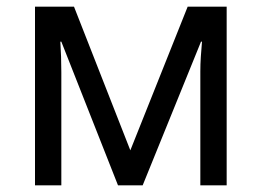

<svg xmlns="http://www.w3.org/2000/svg" viewBox="-20 -556 786 576"><path d="M660 -536V0H581V-342Q581 -363 582.5 -386Q584 -409 586 -431H583L408 0H334L164 -431H161Q164 -386 164 -339V0H85V-536H202L371 -105L543 -536Z"/></svg>

Font: Noto IKEA Simplified Chinese
Style: Regular
Weight: 400
Designer: Monotype Design Team
Foundry: Monotype Imaging Inc.
Version: Version 1.100